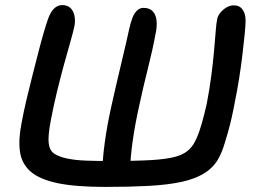

<svg xmlns="http://www.w3.org/2000/svg" viewBox="-20 -730 1000 756"><path d="M394 6Q277 6 206 -9Q135 -24 100 -55Q65 -86 58.5 -133.5Q52 -181 65 -246Q72 -285 83 -332Q94 -379 106.5 -428Q119 -477 130.5 -522Q142 -567 152 -601Q162 -635 168 -652Q178 -682 192.5 -696Q207 -710 225 -710Q246 -710 258 -698Q270 -686 273.5 -666.5Q277 -647 273 -627Q269 -607 258 -568.5Q247 -530 233 -479.5Q219 -429 205 -371.5Q191 -314 180 -256Q168 -192 172 -164Q176 -136 195 -124Q214 -112 246 -105.5Q278 -99 320 -97.5Q362 -96 409 -96Q509 -96 572.5 -99.5Q636 -103 673 -113.5Q710 -124 730 -147Q742 -159 753.5 -184.5Q765 -210 775 -245.5Q785 -281 794 -321Q805 -378 812 -432Q819 -486 823 -531.5Q827 -577 829.5 -609Q832 -641 835 -654Q837 -666 846.5 -678.5Q856 -691 870.5 -700Q885 -709 901 -709Q923 -709 935 -692.5Q947 -676 947 -649Q947 -632 943.5 -596Q940 -560 934.5 -514Q929 -468 921.5 -420.5Q914 -373 905 -330Q899 -297 892 -266Q885 -235 877 -207Q869 -179 861.5 -155.5Q854 -132 845 -115Q826 -75 788.5 -50.5Q751 -26 695.5 -14Q640 -2 564.5 2Q489 6 394 6ZM383 -59Q384 -107 393 -172.5Q402 -238 419 -314Q428 -354 438 -397.5Q448 -441 458 -482.5Q468 -524 476 -559Q484 -594 489 -617Q494 -640 501 -658.5Q508 -677 519 -688Q530 -699 545 -699Q569 -699 581.5 -685.5Q594 -672 596.5 -648.5Q599 -625 592 -594Q581 -534 562.5 -461Q544 -388 528 -313Q512 -242 503 -178.5Q494 -115 492 -66Z"/></svg>

Font: Shantell Sans Medium
Style: Italic
Weight: 500
Italic angle: -11°
Designer: Stephen Nixon, Anya Danilova, Shantell Martin
Foundry: Arrow Type
Version: Version 1.011;[c5ecc13dd]